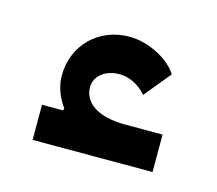

<svg xmlns="http://www.w3.org/2000/svg" viewBox="-47 -807 358 317"><g transform="rotate(15 132.5 -649.0)"><path d="M30 -546H235V-610H171C126 -610 99 -627 99 -655C99 -674 117 -688 141 -688C158 -688 175 -679 187 -665L224 -710C208 -735 171 -752 141 -752C88 -752 49 -713 49 -661C49 -642 57 -623 67 -610L66 -606H30Z"/></g></svg>

Font: IBM Plex Arabic
Style: Regular
Weight: 400
Designer: Mike Abbink, Paul van der Laan, Pieter van Rosmalen, Wael Morcos, Khajak Apelian
Foundry: Bold Monday
Version: Version 1.0